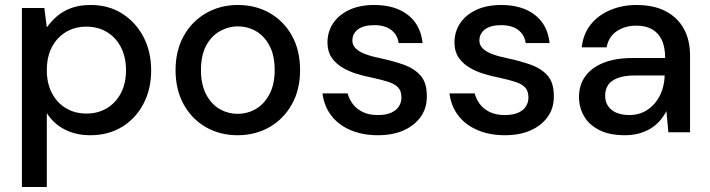

<svg xmlns="http://www.w3.org/2000/svg" viewBox="-20 -531 2850 771"><path d="M68 220V-499H158L168 -421Q184 -444 208 -465Q232 -486 265.5 -498.5Q299 -511 344 -511Q416 -511 470.5 -476.5Q525 -442 556 -383Q587 -324 587 -248Q587 -173 556 -114Q525 -55 470 -21.5Q415 12 343 12Q284 12 239 -11.5Q194 -35 168 -77V220ZM327 -75Q374 -75 410 -97Q446 -119 466 -158Q486 -197 486 -249Q486 -301 466 -340.5Q446 -380 410 -402Q374 -424 327 -424Q280 -424 244 -402Q208 -380 188 -341Q168 -302 168 -249Q168 -197 188 -158Q208 -119 244 -97Q280 -75 327 -75Z M934 12Q863 12 806.5 -20.5Q750 -53 717.5 -112Q685 -171 685 -249Q685 -328 718 -387Q751 -446 808 -478.5Q865 -511 935 -511Q1007 -511 1063.5 -478.5Q1120 -446 1152.5 -387.5Q1185 -329 1185 -249Q1185 -171 1152 -112Q1119 -53 1062 -20.5Q1005 12 934 12ZM934 -74Q974 -74 1007.5 -93.5Q1041 -113 1062 -152.5Q1083 -192 1083 -250Q1083 -308 1062.5 -347Q1042 -386 1008.5 -405.5Q975 -425 935 -425Q897 -425 862.5 -405.5Q828 -386 807.5 -347Q787 -308 787 -249Q787 -192 807.5 -152.5Q828 -113 861.5 -93.5Q895 -74 934 -74Z M1497 12Q1435 12 1386.5 -9Q1338 -30 1309.5 -68Q1281 -106 1275 -156H1376Q1382 -133 1397 -113Q1412 -93 1437 -81Q1462 -69 1497 -69Q1530 -69 1551 -78.5Q1572 -88 1582 -104Q1592 -120 1592 -139Q1592 -166 1578.5 -180Q1565 -194 1538.5 -202.5Q1512 -211 1475 -219Q1443 -225 1411 -235Q1379 -245 1353 -261Q1327 -277 1311 -301Q1295 -325 1295 -360Q1295 -404 1318 -438Q1341 -472 1383 -491.5Q1425 -511 1483 -511Q1566 -511 1617.5 -471.5Q1669 -432 1677 -358H1581Q1576 -392 1550.5 -411Q1525 -430 1483 -430Q1440 -430 1417.5 -413Q1395 -396 1395 -368Q1395 -350 1408.5 -336.5Q1422 -323 1447.5 -313.5Q1473 -304 1508 -297Q1559 -286 1600.5 -271.5Q1642 -257 1668 -228.5Q1694 -200 1694 -146Q1695 -99 1670.5 -63.5Q1646 -28 1602 -8Q1558 12 1497 12Z M2007 12Q1945 12 1896.5 -9Q1848 -30 1819.5 -68Q1791 -106 1785 -156H1886Q1892 -133 1907 -113Q1922 -93 1947 -81Q1972 -69 2007 -69Q2040 -69 2061 -78.5Q2082 -88 2092 -104Q2102 -120 2102 -139Q2102 -166 2088.5 -180Q2075 -194 2048.5 -202.5Q2022 -211 1985 -219Q1953 -225 1921 -235Q1889 -245 1863 -261Q1837 -277 1821 -301Q1805 -325 1805 -360Q1805 -404 1828 -438Q1851 -472 1893 -491.5Q1935 -511 1993 -511Q2076 -511 2127.5 -471.5Q2179 -432 2187 -358H2091Q2086 -392 2060.5 -411Q2035 -430 1993 -430Q1950 -430 1927.5 -413Q1905 -396 1905 -368Q1905 -350 1918.5 -336.5Q1932 -323 1957.5 -313.5Q1983 -304 2018 -297Q2069 -286 2110.5 -271.5Q2152 -257 2178 -228.5Q2204 -200 2204 -146Q2205 -99 2180.5 -63.5Q2156 -28 2112 -8Q2068 12 2007 12Z M2489 12Q2427 12 2386 -9Q2345 -30 2325 -65Q2305 -100 2305 -141Q2305 -190 2330.5 -225Q2356 -260 2404 -279Q2452 -298 2520 -298H2651Q2651 -342 2637.5 -370.5Q2624 -399 2598.5 -413.5Q2573 -428 2535 -428Q2490 -428 2457 -406Q2424 -384 2416 -341H2316Q2322 -395 2352.5 -433Q2383 -471 2431.5 -491Q2480 -511 2535 -511Q2605 -511 2653 -486Q2701 -461 2726 -415.5Q2751 -370 2751 -308V0H2664L2656 -85Q2646 -65 2630.5 -47Q2615 -29 2594.5 -16Q2574 -3 2547.5 4.5Q2521 12 2489 12ZM2508 -69Q2540 -69 2566 -82Q2592 -95 2610.5 -117.5Q2629 -140 2638.5 -168Q2648 -196 2649 -226V-228H2530Q2487 -228 2460 -217.5Q2433 -207 2421.5 -189Q2410 -171 2410 -147Q2410 -123 2421.5 -105.5Q2433 -88 2455 -78.5Q2477 -69 2508 -69Z"/></svg>

Font: DM Sans 20pt Medium
Style: Regular
Weight: 500
Version: Version 4.004;gftools[0.9.30]